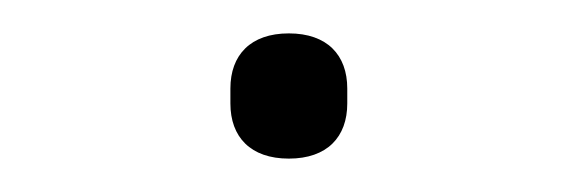

<svg xmlns="http://www.w3.org/2000/svg" viewBox="-20 -363 346 115"><path d="M153 -268C176 -268 188 -281 188 -301V-310C188 -330 176 -343 153 -343C130 -343 118 -330 118 -310V-301C118 -281 130 -268 153 -268Z"/></svg>

Font: IBM Plex Thai Looped ExtraLight
Style: Regular
Weight: 200
Designer: Mike Abbink, Paul van der Laan, Pieter van Rosmalen, Ben Mitchell, Mark Frömberg
Foundry: Bold Monday
Version: Version 1.0